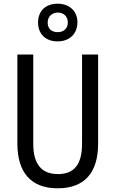

<svg xmlns="http://www.w3.org/2000/svg" viewBox="-20 -1009 625 1039"><path d="M292 -785C356 -785 399 -826 399 -889C399 -950 354 -989 292 -989C227 -989 186 -950 186 -887C186 -825 227 -785 292 -785ZM293 -835C257 -835 238 -855 238 -887C238 -919 261 -941 293 -941C326 -941 347 -919 347 -887C347 -855 325 -835 293 -835ZM511 -232V-714H424V-232C424 -121 383 -67 294 -67C206 -67 160 -119 160 -231V-714H74V-232C74 -73 150 10 292 10C438 10 511 -75 511 -232Z"/></svg>

Font: Noto Sans Gujarati UI Condensed
Style: Regular
Weight: 400
Width: 3
Designer: Jelle Bosma - Monotype Design Team, Universal Thirst
Foundry: Monotype Imaging Inc.
Version: Version 2.106